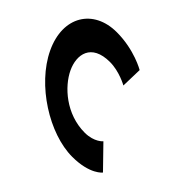

<svg xmlns="http://www.w3.org/2000/svg" viewBox="-368 -1098 1372 1372"><g transform="rotate(45 317.5 -412.5)"><path d="M446.6 -170C257.6 -170 112.2 -302 59.8 -413C7.8 -523 28.4 -655 217.4 -655C313.4 -655 403.5 -604 403.5 -604L407.8 -764C407.8 -764 279.9 -840 100.9 -840C-133.1 -840 -255.3 -648 -143.3 -411C-31.7 -175 272.1 15 505.1 15C684.1 15 740.2 -61 740.2 -61L584.5 -221C584.5 -221 542.6 -170 446.6 -170Z"/></g></svg>

Font: Hussar
Style: BdOpOblFive
Weight: 700
Foundry: Cannot Into Space Fonts
Version: Version 2.00